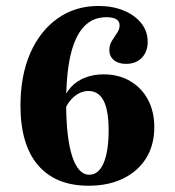

<svg xmlns="http://www.w3.org/2000/svg" viewBox="-20 -602 577 634"><path d="M272.6 11.3Q163.7 11.3 105.6 -56.5Q47.6 -124.2 47.6 -253.2Q47.6 -352.4 79.8 -426.2Q112.1 -500 170.2 -541.1Q228.2 -582.3 304.8 -582.3Q352.4 -582.3 389.1 -566.9Q425.8 -551.6 446.8 -525Q467.7 -498.4 467.7 -463.7Q467.7 -431.5 448.4 -411.3Q429 -391.1 396 -391.1Q371 -391.1 356 -403.6Q341.1 -416.1 341.1 -436.3Q341.1 -454 349.6 -467.3Q358.1 -480.6 366.5 -493.1Q375 -505.6 375 -518.5Q375 -531.5 364.1 -538.3Q353.2 -545.2 331.5 -545.2Q264.5 -545.2 231.5 -475.4Q198.4 -405.6 198.4 -262.9Q198.4 -148.4 218.1 -86.7Q237.9 -25 275 -25Q305.6 -25 322.2 -63.7Q338.7 -102.4 338.7 -171.8Q338.7 -237.1 322.2 -269.4Q305.6 -301.6 271.8 -301.6Q255.6 -301.6 240.3 -293.5Q225 -285.5 212.5 -270.6Q200 -255.6 191.1 -233.9L186.3 -265.3Q196 -294.4 214.5 -314.5Q233.1 -334.7 260.9 -345.6Q288.7 -356.5 321.8 -356.5Q371.8 -356.5 409.7 -334.3Q447.6 -312.1 468.5 -273Q489.5 -233.9 489.5 -182.3Q489.5 -123.4 462.9 -80.2Q436.3 -37.1 387.5 -12.9Q338.7 11.3 272.6 11.3Z"/></svg>

Font: Playfair 9pt Black
Style: Regular
Weight: 900
Designer: Claus Eggers Sørensen
Foundry: Claus Eggers Sørensen
Version: Version 2.203